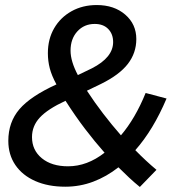

<svg xmlns="http://www.w3.org/2000/svg" viewBox="-20 -730 692 762"><path d="M601 -56 535 12Q514 -5 493 -24.5Q472 -44 450 -66Q403 -29 350 -9Q297 11 239 11Q171 11 120 -11.5Q69 -34 41 -75Q13 -116 13 -171Q13 -245 57 -296.5Q101 -348 204 -395Q185 -430 177.5 -459Q170 -488 170 -519Q170 -575 195 -618Q220 -661 264 -685.5Q308 -710 364 -710Q433 -710 477 -672Q521 -634 521 -575Q521 -520 487.5 -476.5Q454 -433 381 -397L325 -370Q355 -324 389.5 -279Q424 -234 460 -193Q517 -260 558 -361L641 -339Q588 -214 517 -134Q559 -91 601 -56ZM260 -529Q260 -487 289 -432L345 -459Q429 -502 429 -563Q429 -595 409.5 -615Q390 -635 356 -635Q314 -635 287 -605.5Q260 -576 260 -529ZM107 -186Q107 -134 146 -102Q185 -70 250 -70Q326 -70 395 -124Q356 -168 317.5 -218.5Q279 -269 240 -330Q169 -297 138 -263.5Q107 -230 107 -186Z"/></svg>

Font: Red Hat Display Medium
Style: Italic
Weight: 500
Italic angle: -12°
Designer: Pentagram, MCKL
Foundry: Pentagram, MCKL
Version: Version 1.023; ttfautohint (v1.8.3)